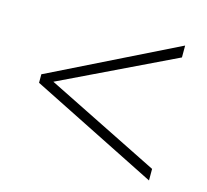

<svg xmlns="http://www.w3.org/2000/svg" viewBox="-73 -659 657 609"><g transform="rotate(15 255.5 -354.5)"><path d="M464 -133 47 -342V-370L464 -576V-537L90 -357L464 -171Z"/></g></svg>

Font: Noto Sans Sinhala SemiCondensed ExtraLight
Style: Regular
Weight: 200
Width: 4
Designer: Jelle Bosma - Monotype Design Team
Foundry: Monotype Imaging Inc.
Version: Version 2.006; ttfautohint (v1.8.4.7-5d5b)